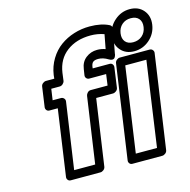

<svg xmlns="http://www.w3.org/2000/svg" viewBox="-119 -927 1058 1068"><g transform="rotate(-15 410.5 -392.5)"><path d="M123 -405.8 139.2 -520Q140.6 -530.8 149.7 -537.8Q158.7 -544.9 168 -544.9H215.8L217.8 -564.9Q225.1 -614.7 249.8 -655.3Q274.4 -695.8 310.1 -721.7Q345.7 -747.6 389.4 -761.2Q433.1 -774.9 480 -774.9Q546.9 -774.9 591.8 -752Q598.1 -749 601.3 -741.9Q604.5 -734.9 603 -728L577.1 -590.8Q577.1 -588.9 576.7 -586.2Q576.2 -583.5 573.5 -577.4Q570.8 -571.3 566.9 -567.6Q563 -564 555.2 -563.7Q547.4 -563.5 537.1 -569.8Q507.8 -587.9 480 -587.9Q460 -587.9 450.4 -580.6Q440.9 -573.2 438 -554.2L437 -544.9H534.2Q544.9 -544.9 550.8 -537.1Q556.6 -529.3 555.2 -520L539.1 -405.8Q537.6 -395 528.3 -387.9Q519 -380.9 509.8 -380.9H413.1L357.9 0Q356.4 10.7 347.4 17.8Q338.4 24.9 329.1 24.9H158.2Q147.5 24.9 141.6 17.1Q135.7 9.3 137.2 0L191.9 -380.9H144Q133.3 -380.9 127.4 -388.7Q121.6 -396.5 123 -405.8ZM175.8 -431.2H224.1Q233.4 -431.2 240.5 -423.8Q247.6 -416.5 246.1 -405.8L190.9 -24.9H312L367.2 -405.8Q368.7 -415 376.5 -423.1Q384.3 -431.2 395 -431.2H492.2L501 -495.1H403.8Q394.5 -495.1 387.9 -502.2Q381.3 -509.3 382.8 -520L388.2 -554.2Q393.6 -594.2 421.9 -616.2Q450.2 -638.2 486.8 -638.2Q511.2 -638.2 534.2 -629.9L549.8 -711.9Q512.7 -725.1 472.2 -725.1Q390.1 -725.1 334.7 -683.3Q279.3 -641.6 268.1 -564.9L262.2 -520Q260.7 -510.7 252.2 -502.9Q243.7 -495.1 232.9 -495.1H185.1ZM492.2 0 569.8 -539.1Q571.3 -549.8 580.1 -556.9Q588.9 -564 598.1 -564H770Q780.8 -564 787.1 -555.9Q793.5 -547.9 792 -539.1L713.9 0Q712.4 10.7 703.4 17.8Q694.3 24.9 685.1 24.9H513.2Q502.4 24.9 496.6 17.1Q490.7 9.3 492.2 0ZM545.9 -24.9H668L737.8 -514.2H616.2ZM586.9 -693.8Q594.2 -743.2 632.6 -776.6Q670.9 -810.1 720.2 -810.1Q770.5 -810.1 798.8 -776.6Q827.1 -743.2 819.8 -693.8Q812.5 -643.6 774.4 -610.4Q736.3 -577.1 686 -577.1Q636.7 -577.1 608.2 -610.4Q579.6 -643.6 586.9 -693.8ZM637.2 -693.8Q632.8 -663.1 647.9 -645Q663.1 -627 692.9 -627Q723.6 -627 744.6 -645Q765.6 -663.1 770 -693.8Q774.4 -724.1 759 -741.9Q743.7 -759.8 712.9 -759.8Q682.6 -759.8 662.1 -741.7Q641.6 -723.6 637.2 -693.8Z"/></g></svg>

Font: Trueno Bold Outline
Style: Italic
Weight: 700
Width: 6
Designer: Julieta Ulanovsky
Foundry: Julieta Ulanovsky
Version: Version 3.001b | FøM Fix